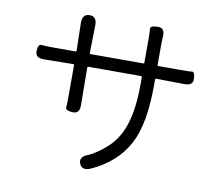

<svg xmlns="http://www.w3.org/2000/svg" viewBox="-86 -874 1171 1015"><g transform="rotate(10 500.0 -366.5)"><path d="M462 30Q418 49 403 15Q388 -20 434 -38Q470 -52 523 -96Q585 -148 613 -229Q644 -316 644 -456V-493Q644 -498 639 -498H356Q351 -498 351 -493L353 -293Q354 -244 315 -247Q276 -249 278 -266.5Q280 -284 280 -331V-493Q280 -498 275 -498L119 -496Q70 -495 72 -533Q74 -571 92.5 -568.5Q111 -566 168 -566H275Q280 -566 280 -571L277 -720Q276 -768 316 -768Q355 -768 354 -720L351 -571Q351 -566 356 -566H639Q644 -566 644 -571V-695Q644 -735 642 -752Q640 -769 680 -770Q720 -772 717 -722L716 -718Q715 -695 715 -672V-571Q715 -566 720 -566H831Q890 -566 902 -568Q914 -570 917 -532Q919 -495 870 -496L720 -498Q715 -498 715 -493V-463Q715 -254 658 -147Q597 -31 462 30Z"/></g></svg>

Font: Resource Han Rounded JP Normal
Style: Regular
Weight: 350
Designer: Cyano Hao (round all glyphs); Ryoko NISHIZUKA 西塚涼子 (kana, bopomofo & ideographs); Paul D. Hunt (Latin, Greek & Cyrillic)
Foundry: Cyano Hao
Version: 0.990